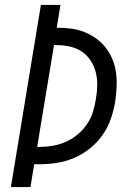

<svg xmlns="http://www.w3.org/2000/svg" viewBox="-20 -755 540 775"><path d="M24 0 145 -735H224L209 -643Q238 -643 266.5 -639.5Q295 -636 321 -625.5Q347 -615 369 -599Q391 -583 407.5 -561.5Q424 -540 434.5 -514Q445 -488 448.5 -460Q452 -432 450.5 -402.5Q449 -373 445 -344Q439 -309 427 -274.5Q415 -240 393.5 -209.5Q372 -179 342.5 -155.5Q313 -132 279 -117.5Q245 -103 209.5 -97.5Q174 -92 139 -92H118L103 0ZM130 -162H140Q166 -162 192.5 -166.5Q219 -171 244.5 -182Q270 -193 292.5 -211.5Q315 -230 331 -253.5Q347 -277 355 -303Q363 -329 367 -355Q372 -383 372.5 -410.5Q373 -438 366.5 -463.5Q360 -489 345.5 -511Q331 -533 310 -547Q289 -561 262.5 -567Q236 -573 208 -573H198Z"/></svg>

Font: Iosevka Fixed
Style: Italic
Weight: 400
Italic angle: -9°
Monospace: yes
Designer: Belleve Invis
Foundry: Belleve Invis
Version: Version 33.2.4